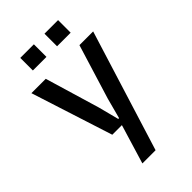

<svg xmlns="http://www.w3.org/2000/svg" viewBox="-262 -764 1049 1049"><g transform="rotate(-45 262.5 -239.5)"><path d="M181.2 200.2 250 -26.9H175.8L23.9 -500H134.8L229 -184.1L259.8 -64.9H266.1L297.9 -184.1L395 -500H501L283.2 200.2ZM117.2 -582V-679.2H222.2V-582ZM304.2 -582V-679.2H409.2V-582Z"/></g></svg>

Font: TASA Orbiter Text Medium
Style: Regular
Weight: 500
Designer: Weizhong Zhang
Version: Version 1.000;Glyphs 3.1.2 (3151)